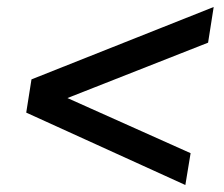

<svg xmlns="http://www.w3.org/2000/svg" viewBox="-20 -562 640 549"><path d="M510 -33 55 -240 70 -335 591 -542 575 -440 95 -251 105 -312 525 -124Z"/></svg>

Font: Nunito Sans 12pt
Style: Bold Italic
Weight: 700
Italic angle: -9°
Designer: Vernon Adams
Foundry: Vernon Adams
Version: Version 3.101;gftools[0.9.27]